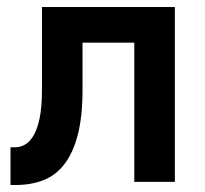

<svg xmlns="http://www.w3.org/2000/svg" viewBox="-20 -520 585 549"><path d="M10 -99H25Q38 -99 51.5 -106.5Q65 -114 76 -132.5Q87 -151 93.5 -183Q100 -215 100 -264V-500H480V0H364V-398H216V-264Q216 -187 202.5 -135Q189 -83 164.5 -51Q140 -19 104.5 -5Q69 9 25 9H10Z"/></svg>

Font: Retni Sans
Style: Bold
Weight: 700
Designer: Vitaly Kuzmin
Foundry: ParaType Ltd.
Version: Version 1.00;March 2, 2019;FontCreator 11.5.0.2425 64-bit; t